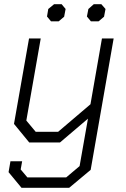

<svg xmlns="http://www.w3.org/2000/svg" viewBox="-20 -682 601 919"><path d="M524 -498 414 131 311 217H83L21 142L30 90H86L79 129L111 167H297L361 113L401 -114L267 0H120L47 -89L119 -498H175L106 -105L151 -51H258L413 -183L468 -498ZM205 -603 211 -639 239 -662H275L294 -639L287 -602L261 -580H224ZM396 -603 403 -639 429 -662H465L485 -639L478 -602L452 -580H415Z"/></svg>

Font: Chakra Petch Light
Style: Italic
Weight: 300
Italic angle: -10°
Designer: Katatrad Aksorn Co.,Ltd.
Foundry: Cadson Demak Co.,Ltd.
Version: Version 1.000; ttfautohint (v1.6)